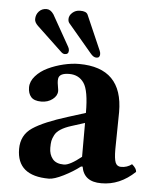

<svg xmlns="http://www.w3.org/2000/svg" viewBox="-49 -692 605 745"><g transform="rotate(5 253.0 -320.0)"><path d="M62 -602.1Q62 -589.8 75.2 -577.1L172.9 -484.9Q180.7 -477.1 188 -477.1Q203.1 -477.1 203.1 -492.2Q203.1 -499 199.2 -505.9L130.9 -627Q118.7 -645 103 -645Q85 -645 73.5 -632.6Q62 -620.1 62 -602.1ZM190.9 -613.8Q190.9 -604 195.8 -598.1L288.1 -488.8Q300.3 -473.6 312 -474.1Q325.2 -474.1 325.2 -488.8Q325.2 -495.6 321.8 -502.9L263.2 -637.2Q257.3 -650.4 232.9 -649.9Q215.8 -649.9 203.4 -638.9Q190.9 -627.9 190.9 -613.8ZM295.4 -48.3 289.1 -47.9Q262.2 -26.9 225.6 -8.5Q189 9.8 168.9 9.8Q43.9 9.8 43.9 -95.2Q43.9 -149.4 86.9 -178.2Q129.9 -207 223.1 -235.8L290 -256.8Q290 -343.8 270 -372.8Q250 -401.9 212.9 -401.9Q173.8 -401.9 170.9 -379.4Q169.9 -372.1 170.9 -363Q171.9 -354 173.6 -345.5Q175.3 -336.9 175.3 -332Q175.3 -313.5 157.2 -299.6Q139.2 -285.6 113.3 -285.6Q85.4 -285.6 73.5 -299.3Q61.5 -313 61.5 -336.4Q61.5 -359.9 80.1 -380.9Q98.6 -401.9 127 -415.3Q155.3 -428.7 187.3 -436.3Q219.2 -443.8 247.1 -443.8Q418 -443.8 418 -271L416 -127Q416 -88.9 422.1 -74.5Q428.2 -60.1 443.8 -60.1Q467.8 -60.1 485.8 -74.2Q503.9 -59.1 503.9 -45.9Q444.8 10.3 373 9.8Q305.2 10.3 295.4 -48.3ZM290 -217.8 237.8 -201.2Q212.9 -193.4 197 -183.1Q181.2 -172.9 174.6 -159.9Q168 -147 166 -137Q164.1 -127 164.1 -109.9Q164.1 -84 178 -66.9Q191.9 -49.8 222.2 -49.8Q245.1 -49.8 290 -85.9Z"/></g></svg>

Font: Linux Libertine
Style: Bold
Weight: 700
Designer: Philipp H. Poll
Foundry: Philipp H. Poll
Version: Version 5.0.3